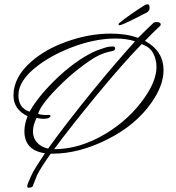

<svg xmlns="http://www.w3.org/2000/svg" viewBox="-20 -692 824 897"><path d="M115 185Q107 185 107 178Q107 170 125 131Q133 112 150.5 84.5Q168 57 190 24Q94 10 94 -79Q94 -112 109 -149Q43 -181 43 -246Q43 -332 127 -405Q194 -463 290 -497Q395 -535 498 -535Q570 -535 625 -515Q626 -516 639 -529Q652 -542 669 -558.5Q686 -575 697 -585Q701 -589 711 -589Q731 -589 731 -577Q731 -576 729 -572Q716 -560 698 -542.5Q680 -525 657 -501Q659 -499 661 -499Q744 -452 744 -364Q744 -293 688 -213Q615 -108 484 -42Q350 26 225 26H217Q194 58 177.5 84Q161 110 153 127Q152 130 146 144.5Q140 159 132 180Q131 182 124.5 183.5Q118 185 115 185ZM205 2Q247 -57 300.5 -126Q354 -195 410.5 -264.5Q467 -334 519.5 -395Q572 -456 611 -499Q572 -512 519 -512Q419 -512 305 -467Q218 -432 155 -384Q66 -316 66 -247Q66 -188 118 -170Q141 -211 176.5 -253Q212 -295 256 -336Q349 -421 432 -456Q453 -464 471 -469.5Q489 -475 504 -475H506Q518 -475 518 -466Q518 -456 503 -453Q468 -447 435 -430Q401 -412 352 -374Q327 -355 299.5 -330.5Q272 -306 243 -276Q205 -237 184 -208Q163 -179 158 -160Q166 -157 180.5 -155.5Q195 -154 204 -155H207Q216 -155 216 -150Q216 -146 208.5 -141.5Q201 -137 184 -137Q175 -137 166 -138.5Q157 -140 151 -141Q134 -107 134 -79Q134 -40 163 -17Q180 -3 205 2ZM233 5Q353 5 473 -67Q585 -134 657 -238Q711 -316 711 -379Q711 -414 696 -442.5Q681 -471 647 -484L642 -486Q597 -440 543 -378.5Q489 -317 433 -249Q377 -181 325 -115.5Q273 -50 233 5ZM539 -574Q534 -574 534 -578Q534 -581 537 -584Q558 -602 592 -625.5Q626 -649 653 -666Q659 -670 664 -671Q669 -672 671 -672Q673 -672 676 -668.5Q679 -665 679 -654Q679 -648 675.5 -643Q672 -638 670 -636Q667 -634 648 -624.5Q629 -615 605.5 -603Q582 -591 562.5 -582.5Q543 -574 539 -574Z"/></svg>

Font: Corinthia
Style: Regular
Weight: 400
Designer: Robert E. Leuschke
Foundry: Robert E. Leuschke
Version: Version 1.013; ttfautohint (v1.8.3)